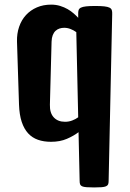

<svg xmlns="http://www.w3.org/2000/svg" viewBox="-20 -613 566 838"><path d="M54.2 -431.2Q53.2 -466.3 63.5 -496.1Q73.7 -525.9 93.5 -547.4Q113.3 -568.8 141.1 -580.8Q168.9 -592.8 203.1 -592.8Q224.1 -592.8 242.4 -587.2Q260.7 -581.5 275.4 -573Q290 -564.5 301.5 -554.4Q313 -544.4 321.3 -535.2V-551.3Q320.8 -561.5 323 -568.6Q325.2 -575.7 333 -579.6Q340.8 -583.5 355.7 -585.2Q370.6 -586.9 395.5 -586.9Q420.4 -586.9 435.3 -585.2Q450.2 -583.5 458 -579.6Q465.8 -575.7 468 -568.6Q470.2 -561.5 469.7 -551.3L454.1 177.2Q454.1 186.5 451.7 191.9Q449.2 197.3 442.4 200.2Q435.5 203.1 423.3 204.1Q411.1 205.1 390.6 205.1Q370.1 205.1 357.7 204.1Q345.2 203.1 338.6 200.2Q332 197.3 329.8 191.9Q327.6 186.5 327.6 177.2L322.8 -36.1Q301.8 -20 272 -7.1Q242.2 5.9 202.6 5.9Q170.9 5.9 145.8 -2.9Q120.6 -11.7 102.8 -31Q85 -50.3 74.7 -81.3Q64.5 -112.3 63 -156.2ZM197.8 -156.2Q196.8 -120.1 214.6 -100.8Q232.4 -81.5 263.7 -81.5Q280.8 -81.5 295.4 -87.2Q310.1 -92.8 321.3 -101.1L313 -472.7Q301.8 -481 288.1 -486.3Q274.4 -491.7 260.3 -491.7Q249.5 -491.7 239.7 -488.5Q230 -485.4 222.4 -478.3Q214.8 -471.2 210.2 -459.5Q205.6 -447.8 205.1 -431.2Z"/></svg>

Font: Denk One
Style: Regular
Weight: 400
Designer: Irina Smirnova
Foundry: Irina Smirnova
Version: Version 1.002